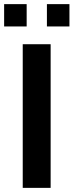

<svg xmlns="http://www.w3.org/2000/svg" viewBox="-24 -909 356 929"><path d="M203 -781V-889H312V-781ZM-4 -781V-889H105V-781ZM86 0V-695H221V0Z"/></svg>

Font: Coval
Style: Bold
Weight: 700
Foundry: Context Ltd
Version: Version 001.000